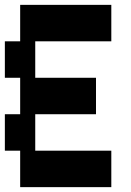

<svg xmlns="http://www.w3.org/2000/svg" viewBox="-20 -750 540 790"><path d="M63 20V-130H0V-280H63V-430H0V-580H63V-730H438V-580H125V-430H375V-280H125V-130H438V20Z"/></svg>

Font: 2P VHS
Style: Regular
Weight: 400
Designer: CodeMan38
Foundry: CodeMan38
Version: Version 3.000